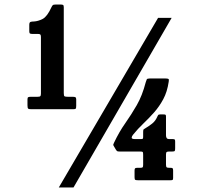

<svg xmlns="http://www.w3.org/2000/svg" viewBox="-20 -799 932 849"><path d="M101.5 -333.5V-359Q101.5 -367.5 104.8 -369.2Q108 -371 116.5 -371H145.5Q155.5 -371 158.2 -373.8Q161 -376.5 161 -386V-635Q161 -643.5 158.5 -646.2Q156 -649 147.5 -649H123Q116 -649 112.8 -650.8Q109.5 -652.5 109.5 -660.5V-689Q109.5 -700 114.8 -702Q120 -704 130 -704Q148.5 -705 168.5 -715.2Q188.5 -725.5 207 -766Q210 -772.5 213 -775.8Q216 -779 226.5 -779H247.5Q256 -779 259 -777Q262 -775 262 -767V-387.5Q262 -375.5 265.2 -373.2Q268.5 -371 280.5 -371H302Q309 -371 313 -369.2Q317 -367.5 317 -360V-332Q317 -322 315.2 -319Q313.5 -316 303.5 -316H118.5Q107.5 -316 104.5 -318.8Q101.5 -321.5 101.5 -333.5ZM679 -720H739L305 30H240ZM745.5 -45V-12Q745.5 -5 743.2 -3.5Q741 -2 734 -2H590Q581 -2 578 -3.8Q575 -5.5 575 -15V-44.5Q575 -52 577.2 -54.5Q579.5 -57 587 -57H600.5Q609 -57 611 -59.5Q613 -62 613 -70.5V-114Q613 -125 611.2 -127Q609.5 -129 598.5 -129H509Q500 -129 497.8 -130.8Q495.5 -132.5 492 -138L483.5 -152.5Q480 -157.5 481 -160.2Q482 -163 484.5 -168.5Q507 -216 533.8 -254Q560.5 -292 584.8 -334Q609 -376 624.5 -435.5Q627 -444 629 -448Q631 -452 642.5 -452H711Q722 -452 725 -449.8Q728 -447.5 726 -437.5Q719.5 -393 702 -360.5Q684.5 -328 661.5 -302Q638.5 -276 614 -252.8Q589.5 -229.5 568.5 -203.5Q563 -197 562.2 -190.5Q561.5 -184 578 -184H603.5Q610.5 -184 611.8 -186.2Q613 -188.5 613 -195.5V-216Q613 -225.5 615.5 -227.2Q618 -229 624.5 -233Q638 -241 652.8 -252.5Q667.5 -264 676 -284Q677.5 -288 679.5 -290.5Q681.5 -293 688 -293H703Q710 -293 712 -291.5Q714 -290 714 -283.5V-200.5Q714 -184 727.5 -184H744Q751 -184 752.8 -181.8Q754.5 -179.5 754.5 -173V-143.5Q754.5 -134.5 752.8 -131.8Q751 -129 741.5 -129H728.5Q720 -129 717 -126.8Q714 -124.5 714 -115.5V-71.5Q714 -62 716.5 -59.5Q719 -57 728.5 -57H733Q741 -57 743.2 -55Q745.5 -53 745.5 -45Z"/></svg>

Font: Besley* Condensed Heavy
Style: Regular
Weight: 800
Width: 3
Designer: Owen Earl
Foundry: indestructible type*
Version: Version 3.000; ttfautohint (v1.8.3)